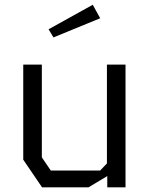

<svg xmlns="http://www.w3.org/2000/svg" viewBox="-20 -806 640 826"><path d="M440 -528V-103L411 -72.5H198.5L160 -129V-528H80V-119L161 0H360.5L441.5 -48.5V0H520V-528ZM379 -785.5 189 -680 210 -645 411 -727.5Z"/></svg>

Font: Kode
Style: Regular
Weight: 400
Monospace: yes
Designer: Isa Ozler
Foundry: Kadena LLC
Version: Version 1.000;gftools[0.9.28]